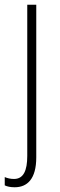

<svg xmlns="http://www.w3.org/2000/svg" viewBox="-38 -549 252 810"><path d="M24 241C77 241 115 206 115 115V-529H77V109C77 171 61 206 21 206C7 206 -7 203 -18 198V233C-8 238 6 241 24 241Z"/></svg>

Font: Noto Sans Arabic UI Cn XLt
Style: Regular
Weight: 200
Width: 3
Designer: Monotype Design Team, Nadine Chahine and Nizar Qandah
Foundry: Monotype Imaging Inc.
Version: Version 2.010